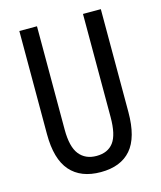

<svg xmlns="http://www.w3.org/2000/svg" viewBox="-109 -794 741 883"><g transform="rotate(-15 261.0 -352.0)"><path d="M455 -224Q455 -103 406 -46.5Q357 10 262 10Q167 10 117 -47Q67 -104 67 -223V-714H151V-222Q151 -140 180 -103.5Q209 -67 262 -67Q316 -67 343 -103Q370 -139 370 -223V-714H455Z"/></g></svg>

Font: Noto Sans Sinhala ExtraCondensed
Style: Regular
Weight: 400
Width: 2
Designer: Jelle Bosma - Monotype Design Team
Foundry: Monotype Imaging Inc.
Version: Version 2.006; ttfautohint (v1.8.4.7-5d5b)